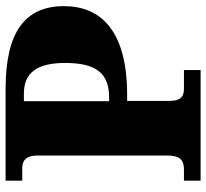

<svg xmlns="http://www.w3.org/2000/svg" viewBox="-46 -708 754 703"><g transform="rotate(-90 331.5 -357.0)"><path d="M21 0H426V-61H359C334 -61 313 -67 313 -116V-269H335C572 -269 660 -367 660 -500C660 -643 565 -714 357 -714H21V-653H66C88 -653 113 -646 113 -597V-121C113 -68 89 -61 61 -61H21ZM326 -335H312V-647H340C416 -647 452 -599 452 -496C452 -381 413 -335 326 -335Z"/></g></svg>

Font: Noto Serif Lao Black
Style: Regular
Weight: 900
Designer: Monotype Design Team
Foundry: Monotype Imaging Inc.
Version: Version 2.003